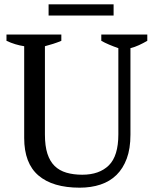

<svg xmlns="http://www.w3.org/2000/svg" viewBox="-20 -860 712 889"><path d="M10 0ZM10 -700H264V-671Q245 -663 226 -657Q207 -651 188 -646V-237Q188 -184 199.5 -148.5Q211 -113 233 -91.5Q255 -70 287.5 -60.5Q320 -51 361 -51Q440 -51 484 -94.5Q528 -138 528 -238V-637Q505 -645 485 -653.5Q465 -662 449 -671V-700H662V-671Q643 -660 623.5 -651Q604 -642 584 -637V-236Q584 -172 567 -126Q550 -80 519.5 -50Q489 -20 445.5 -5.5Q402 9 349 9Q224 9 158 -47.5Q92 -104 92 -221V-646Q51 -652 10 -671ZM205 -788V-840H506V-788Z"/></svg>

Font: PT Serif
Style: Regular
Weight: 400
Designer: A.Korolkova, O.Umpeleva, V.Yefimov
Foundry: ParaType Ltd
Version: Version 1.000W OFL; ttfautohint (v1.6)